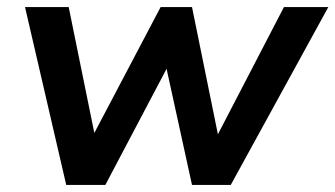

<svg xmlns="http://www.w3.org/2000/svg" viewBox="-20 -525 952 545"><path d="M168 0 51 -505H175L255 -112H229L436 -505H525L605 -112H582L786 -505H912L635 0H525L437 -402H491L279 0Z"/></svg>

Font: Mulish ExtraLight
Style: Italic
Weight: 200
Italic angle: -9°
Designer: Vernon Adams
Foundry: Vernon Adams
Version: Version 3.603